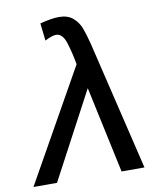

<svg xmlns="http://www.w3.org/2000/svg" viewBox="-126 -802 719 867"><g transform="rotate(-10 233.5 -368.0)"><path d="M-43 0H65L276 -397L361 0H466L324 -593Q312 -640 301 -668Q290 -696 266.5 -716Q243 -736 203 -736Q169 -736 116 -722L125 -642Q159 -659 176 -659Q206 -659 220.5 -614Q235 -569 245 -513V-512Z"/></g></svg>

Font: Geom
Style: Italic
Weight: 400
Italic angle: -10°
Version: Version 1.102